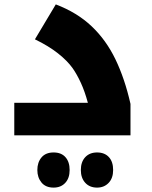

<svg xmlns="http://www.w3.org/2000/svg" viewBox="-20 -616 692 874"><path d="M45 -148H380Q366 -200 348 -239Q330 -278 311 -305Q287 -339 244 -373Q201 -407 139 -437L234 -596Q331 -559 397 -496.5Q463 -434 505.5 -346Q548 -258 574 -143V0H45ZM224 238Q188 238 169 215Q150 192 150 158Q150 123 169 100.5Q188 78 224 78Q259 78 278 99.5Q297 121 297 158Q297 195 277 216.5Q257 238 224 238ZM422 238Q388 238 368 216Q348 194 348 158Q348 121 368 99.5Q388 78 422 78Q456 78 475.5 99Q495 120 495 158Q495 195 474.5 216.5Q454 238 422 238Z"/></svg>

Font: Noto Kufi Arabic Black
Style: Regular
Weight: 900
Designer: Monotype Design Team, David Williams, Khaled Hosny
Foundry: Google LLC
Version: Version 2.109; ttfautohint (v1.8.4.7-5d5b)